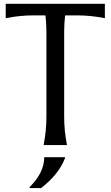

<svg xmlns="http://www.w3.org/2000/svg" viewBox="-20 -757 577 1002"><path d="M319.3 63.5V68.4Q286.1 153.8 194.3 224.6H134.3V219.7Q210.9 143.6 210.9 63.5ZM207.5 0Q222.2 -73.2 222.2 -146.5V-590.8Q222.2 -633.8 217.3 -676.8H156.2Q83 -676.8 9.8 -662.1V-737.3H527.3V-662.1Q454.1 -676.8 380.9 -676.8H319.8Q314.9 -633.8 314.9 -590.8V-146.5Q314.9 -73.2 329.6 0Z"/></svg>

Font: Classica
Style: Book
Weight: 400
Designer: Wojciech Kalinowski "wmk69" (wmk69@o2.pl)
Foundry: Wojciech Kalinowski "wmk69" (wmk69@o2.pl)
Version: Version 2.1.1; 2021-05-14